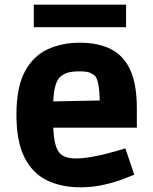

<svg xmlns="http://www.w3.org/2000/svg" viewBox="-20 -784 651 818"><path d="M322 14Q241 14 179.5 -16Q118 -46 84 -114Q50 -182 50 -295Q50 -413 86 -479.5Q122 -546 183 -574Q244 -602 320 -602Q398 -602 452 -575Q506 -548 534.5 -487Q563 -426 563 -323V-240H207Q210 -153 238 -128Q248 -119 263.5 -114Q279 -109 304 -109Q331 -109 364 -114.5Q397 -120 428.5 -128Q460 -136 483 -142.5Q506 -149 514 -152L552 -40Q543 -36 508.5 -22.5Q474 -9 425.5 2.5Q377 14 322 14ZM234 -454Q210 -429 207 -352L405 -356Q403 -436 387 -458Q380 -466 366 -473Q352 -480 320 -480Q282 -480 263 -472.5Q244 -465 234 -454ZM124 -668V-764H517V-668Z"/></svg>

Font: Ruda SemiBold
Style: Bold
Weight: 900
Designer: Mariela Monsalve and Angelina Sanchez
Foundry: Mariela Monsalve and Angelina Sanchez
Version: Version 2.000